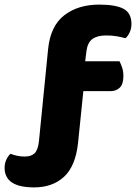

<svg xmlns="http://www.w3.org/2000/svg" viewBox="-35 -699 591 834"><path d="M304 -78Q293 23 243 69Q193 115 113 115Q-15 115 -15 30Q-15 10 -7 -6.5Q1 -23 11 -31Q23 -26 38.5 -22.5Q54 -19 72 -19Q101 -19 115.5 -33.5Q130 -48 134 -84L174 -486Q184 -586 244 -632.5Q304 -679 396 -679Q468 -679 502 -660.5Q536 -642 536 -595Q536 -575 528 -558Q520 -541 510 -533Q491 -538 472 -541.5Q453 -545 426 -545Q388 -545 367 -530Q346 -515 341 -480L335 -433H484Q490 -422 495.5 -405.5Q501 -389 501 -369Q501 -334 485.5 -318.5Q470 -303 444 -303H327Z"/></svg>

Font: Baloo Thambi
Style: Regular
Weight: 400
Designer: Aadarsh Rajan and Ek Type
Foundry: Ek Type
Version: Version 1.443;PS 1.000;hotconv 16.6.51;makeotf.lib2.5.65220;